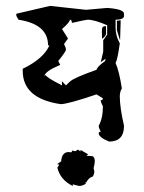

<svg xmlns="http://www.w3.org/2000/svg" viewBox="-20 -468 484 644"><path d="M147.9 -448.2 268.6 -435.1 339.4 -441.4Q396 -437.5 396 -421.9V-415Q396 -401.9 367.7 -401.9V-375.5Q367.7 -347.2 381.8 -322.8Q374.5 -269 367.7 -256.8Q379.9 -229 388.7 -171.4Q381.8 -159.7 381.8 -145Q381.8 -107.9 396 -45.9Q396 6.8 346.2 6.8Q314 -5.9 311 -19.5Q311 -26.4 317.9 -26.4Q311 -39.1 311 -45.9Q325.2 -71.8 325.2 -111.8Q317.9 -124.5 317.9 -131.8Q325.2 -131.8 325.2 -138.2L303.7 -151.4Q207 -118.7 183.6 -118.7Q56.2 -137.2 56.2 -230.5V-237.3Q126 -271 145.5 -315.4L141.1 -316.4Q141.1 -386.7 42 -401.9L34.7 -415V-421.9ZM214.4 -401.9Q213.9 -393.1 188 -370.6L208 -338.9L194.8 -320.3Q201.2 -308.1 201.2 -301.3Q201.2 -295.4 175.3 -263.2L182.1 -250.5Q129.4 -228 129.4 -212.9L133.8 -216.3Q133.8 -209 188 -181.6L187.5 -195.8L201.2 -181.6L214.4 -194.3Q227.5 -207 303.7 -233.9Q306.2 -244.6 332.5 -263.2L334 -271L317.9 -259.3L326.2 -294.9V-333L339.4 -351.6V-383.3Q296.9 -401.9 273.9 -401.9Q268.1 -401.9 221.2 -391.1Q221.2 -401.9 214.4 -401.9ZM335.9 -356.9Q335.9 -350.6 330.3 -344.5Q324.7 -338.4 322.3 -338.4Q321.8 -357.4 321.8 -363.8Q321.8 -370.6 323.2 -375.2Q324.7 -379.9 335.4 -380.4ZM384.8 -399.9 382.8 -332 372.1 -366.7V-398.4ZM241.7 154.8 224.1 150.4V155.8Q182.6 135.7 172.4 94.7L178.7 84L171.4 82.5L185.1 73.2Q187.5 42 210.4 42L219.2 43L223.1 36.6L230 39.1Q234.9 39.1 241.7 33.7L250 40V34.7L275.9 49.8L270.5 53.2Q270.5 55.2 280.8 55.2H284.7Q297.9 55.2 297.9 72.3Q297.9 81.5 293.9 96.2L296.4 106.4Q296.4 114.3 292 123.5Q275.4 129.4 269.5 144H265.6L268.1 147.9Q257.3 155.8 244.1 155.8Z"/></svg>

Font: Truetypewriter PolyglOTT
Style: Regular
Weight: 400
Designer: Sergey Beatoff a.k.a. Sam_T
Version: Version 3.76